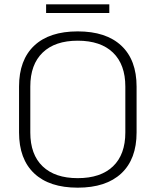

<svg xmlns="http://www.w3.org/2000/svg" viewBox="-20 -856 718 887"><path d="M68 -244V-456Q68 -579 138 -645Q208 -711 339 -711Q470 -711 540.5 -645Q611 -579 611 -456V-244Q611 -121 540.5 -55Q470 11 339 11Q208 11 138 -55Q68 -121 68 -244ZM559 -244V-456Q559 -558 502 -613Q445 -668 339 -668Q234 -668 177 -613Q120 -558 120 -456V-244Q120 -142 177 -87.5Q234 -33 339 -33Q445 -33 502 -87.5Q559 -142 559 -244ZM193 -836H485V-796H193Z"/></svg>

Font: KoHo Light
Style: Regular
Weight: 300
Version: Version 1.000; ttfautohint (v1.6)